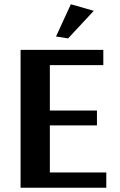

<svg xmlns="http://www.w3.org/2000/svg" viewBox="-20 -885 564 905"><path d="M301 -704 244 -713 314 -865 422 -834ZM77 0V-650H467V-578H215V-364H437V-294H215V-72H481V0Z"/></svg>

Font: Arsenal SC
Style: Bold
Weight: 700
Designer: Andrij Shevchenko
Foundry: Stairsfor
Version: Version 2.001; ttfautohint (v1.8.4.7-5d5b)